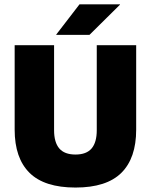

<svg xmlns="http://www.w3.org/2000/svg" viewBox="-20 -847 694 884"><path d="M327.5 16.5Q184.5 16.5 116 -51.2Q47.5 -119 47.5 -250V-639H229V-247.5Q229 -191.5 253 -163.5Q277 -135.5 327.5 -135.5Q378 -135.5 401.8 -163.5Q425.5 -191.5 425.5 -247.5V-639H607V-250Q607 -119 538.8 -51.2Q470.5 16.5 327.5 16.5ZM346 -827H532.5V-825.5L392 -686.5H239V-688Z"/></svg>

Font: Anek Bangla Medium ExtraBold
Style: Regular
Weight: 800
Version: Version 1.003